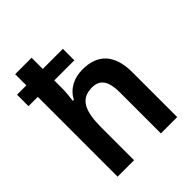

<svg xmlns="http://www.w3.org/2000/svg" viewBox="-211 -883 1007 1007"><g transform="rotate(-45 292.0 -380.0)"><path d="M195 -760H73V-677H4V-592H73V0H195V-242C195 -366 224 -426 309 -426C368 -426 394 -387 394 -305V0H515V-332C515 -465 452 -528 341 -528C277 -528 225 -502 195 -447H188C192 -475 195 -508 195 -535V-592H344V-677H195Z"/></g></svg>

Font: Noto Sans Thai Looped SemiCondensed SemiBold
Style: Regular
Weight: 600
Width: 4
Designer: Sasikarn Vongin, Ben Mitchell
Foundry: The Fontpad Ltd
Version: Version 1.001